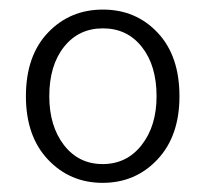

<svg xmlns="http://www.w3.org/2000/svg" viewBox="-20 -828 439 409"><path d="M35.2 -623Q35.2 -709 82 -758.3Q128.9 -807.6 199.2 -807.6Q269.5 -807.6 315.9 -758.3Q362.3 -709 362.3 -623Q362.3 -538.1 315.4 -488.3Q268.6 -438.5 198.7 -438.5Q128.9 -438.5 82 -488.3Q35.2 -538.1 35.2 -623ZM313.5 -623Q313.5 -688.5 282.2 -728Q251 -767.6 199.2 -767.6Q147.5 -767.6 116.2 -728Q85 -688.5 85 -623Q85 -559.6 116.2 -519Q147.5 -478.5 198.7 -478.5Q250 -478.5 281.7 -519Q313.5 -559.6 313.5 -623Z"/></svg>

Font: Gen Jyuu Gothic Light
Style: Regular
Weight: 200
Designer: [Source Han Sans]
Ryoko NISHIZUKA  (kana & ideographs); Paul D. Hunt (Latin, Greek & Cyrillic); Wenlong ZHANG  (bopomofo
Version: Version 1.002.20150607